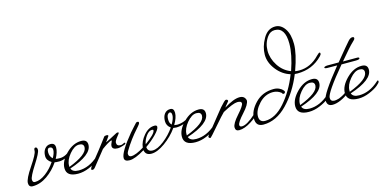

<svg xmlns="http://www.w3.org/2000/svg" viewBox="-56 -796 2188 1088"><g transform="rotate(-15 1037.5 -252.0)"><path d="M179 -117Q194 -144 194 -162Q194 -180 176 -180Q162 -180 162 -155.5Q162 -131 179 -117ZM99 -201Q110 -201 110 -184.5Q110 -168 71.5 -108Q33 -48 33 -30.5Q33 -13 47 -13Q78 -13 111 -38Q144 -63 167 -98Q140 -114 140 -140Q140 -166 153 -182Q166 -198 186 -198Q213 -198 213 -171Q213 -144 194 -109Q202 -107 219.5 -107Q237 -107 255 -116.5Q273 -126 280.5 -135Q288 -144 293 -144Q298 -144 298 -141Q298 -136 288.5 -124.5Q279 -113 254.5 -101.5Q230 -90 210.5 -90Q191 -90 183 -92Q155 -50 114 -21.5Q73 7 29 7Q6 7 6 -17.5Q6 -42 48 -104Q90 -166 90 -183.5Q90 -201 99 -201Z M257 -52V-45Q369 -88 369 -131Q369 -153 341.5 -153Q314 -153 285.5 -119Q257 -85 257 -52ZM394 -139Q394 -79 260 -35Q268 -12 304 -12Q365 -12 420 -62Q423 -66 426.5 -66Q430 -66 430 -59.5Q430 -53 412 -38Q394 -23 361 -9Q328 5 296 5Q228 5 228 -45Q228 -86 269.5 -128Q311 -170 359 -170Q394 -170 394 -139Z M570 -89Q579 -89 593 -97Q598 -97 598 -93.5Q598 -90 595.5 -88Q593 -86 577 -81Q561 -76 551 -76Q518 -76 518 -97Q518 -105 522.5 -114Q527 -123 527 -126Q527 -129 525 -129Q505 -122 467 -94L396 -5Q388 5 380.5 5Q373 5 373 0Q373 -5 380 -16L443 -95Q450 -104 469 -129Q488 -154 491.5 -159Q495 -164 505.5 -164Q516 -164 516 -160Q516 -156 514 -154L500 -134Q497 -130 493 -126Q502 -128 565 -162Q567 -163 572 -163Q577 -163 577 -160.5Q577 -158 575.5 -155.5Q574 -153 565 -142Q547 -120 547 -109Q547 -89 570 -89Z M879 -127Q897 -158 897 -177Q897 -196 886 -196Q879 -196 873 -187.5Q867 -179 867 -158.5Q867 -138 879 -127ZM771 -122Q771 -127 763 -127Q745 -127 728.5 -104.5Q712 -82 708 -57Q771 -103 771 -122ZM687 -28Q629 7 598 7Q567 7 567 -14Q567 -49 645 -143Q655 -155 669.5 -170.5Q684 -186 686.5 -189Q689 -192 696 -192Q703 -192 703 -185.5Q703 -179 692.5 -167.5Q682 -156 662 -132Q642 -108 619 -74Q596 -40 596 -31Q596 -13 612 -13Q639 -13 687 -43Q691 -79 719.5 -112.5Q748 -146 783 -146Q797 -146 797 -136Q797 -122 770.5 -94.5Q744 -67 707 -41Q709 -13 737.5 -13Q766 -13 804.5 -43Q843 -73 870 -112Q847 -128 847 -155Q847 -182 859.5 -198Q872 -214 893.5 -214Q915 -214 915 -186.5Q915 -159 892 -120Q902 -118 909 -118Q948 -118 992 -148L997 -143Q997 -140 995 -138Q944 -104 900 -104Q893 -104 883 -106Q852 -62 806.5 -29.5Q761 3 726.5 3Q692 3 687 -28Z M946 -52V-45Q1058 -88 1058 -131Q1058 -153 1030.5 -153Q1003 -153 974.5 -119Q946 -85 946 -52ZM1083 -139Q1083 -79 949 -35Q957 -12 993 -12Q1054 -12 1109 -62Q1112 -66 1115.5 -66Q1119 -66 1119 -59.5Q1119 -53 1101 -38Q1083 -23 1050 -9Q1017 5 985 5Q917 5 917 -45Q917 -86 958.5 -128Q1000 -170 1048 -170Q1083 -170 1083 -139Z M1326 -149Q1326 -126 1287 -83.5Q1248 -41 1248 -25Q1248 -14 1262 -14Q1291 -14 1344 -62Q1347 -66 1350.5 -66Q1354 -66 1354 -61Q1354 -49 1313.5 -23Q1273 3 1241 3Q1219 3 1219 -19Q1219 -41 1257 -83.5Q1295 -126 1295 -140Q1295 -154 1270.5 -153.5Q1246 -153 1183 -119Q1169 -106 1122.5 -52Q1076 2 1073 3Q1062 3 1062 -7Q1063 -10 1076.5 -27Q1090 -44 1094 -48L1175 -149Q1205 -183 1211 -183Q1223 -183 1223 -173Q1220 -168 1211 -158Q1202 -148 1198 -141Q1255 -177 1290 -177Q1305 -177 1314 -170Q1323 -163 1326 -149Z M1611 -244Q1642 -334 1642 -398Q1642 -493 1581 -493Q1555 -493 1538 -470Q1512 -435 1512 -390Q1512 -345 1539 -303Q1566 -261 1611 -244ZM1489 -172Q1507 -172 1521.5 -165Q1536 -158 1542 -150L1547 -143Q1547 -131 1537 -131Q1531 -131 1528 -139Q1507 -156 1480 -156Q1433 -156 1398 -118Q1363 -80 1363 -45Q1363 -10 1397 -10Q1457 -10 1512.5 -73Q1568 -136 1604 -228Q1557 -242 1524 -284Q1491 -326 1491 -372Q1491 -418 1517.5 -465Q1544 -512 1589 -512Q1622 -512 1644.5 -479Q1667 -446 1667 -389Q1667 -332 1633 -238Q1641 -236 1657 -236Q1724 -236 1776 -291Q1789 -304 1793.5 -304Q1798 -304 1798 -297.5Q1798 -291 1790 -283Q1731 -222 1643 -222Q1632 -222 1627 -223Q1587 -125 1522.5 -58.5Q1458 8 1382 8Q1338 8 1338 -38Q1338 -84 1380.5 -128Q1423 -172 1489 -172Z M1611 -52V-45Q1723 -88 1723 -131Q1723 -153 1695.5 -153Q1668 -153 1639.5 -119Q1611 -85 1611 -52ZM1748 -139Q1748 -79 1614 -35Q1622 -12 1658 -12Q1719 -12 1774 -62Q1777 -66 1780.5 -66Q1784 -66 1784 -59.5Q1784 -53 1766 -38Q1748 -23 1715 -9Q1682 5 1650 5Q1582 5 1582 -45Q1582 -86 1623.5 -128Q1665 -170 1713 -170Q1748 -170 1748 -139Z M2005 -334V-331Q2005 -325 1988.5 -310.5Q1972 -296 1909 -221H1992Q2004 -221 2004 -215Q2004 -207 1980 -207H1897Q1783 -71 1783 -41Q1783 -19 1807 -19Q1815 -19 1833 -24Q1865 -37 1880 -51.5Q1895 -66 1898.5 -66Q1902 -66 1902 -60Q1902 -54 1884 -38.5Q1866 -23 1839 -11Q1812 1 1790 1Q1757 1 1757 -33Q1757 -67 1872 -208Q1829 -208 1813.5 -208.5Q1798 -209 1798 -214.5Q1798 -220 1815 -222H1884Q1958 -312 1971 -326Q1984 -340 1994.5 -340Q2005 -340 2005 -334Z M1902 -52V-45Q2014 -88 2014 -131Q2014 -153 1986.5 -153Q1959 -153 1930.5 -119Q1902 -85 1902 -52ZM2039 -139Q2039 -79 1905 -35Q1913 -12 1949 -12Q2010 -12 2065 -62Q2068 -66 2071.5 -66Q2075 -66 2075 -59.5Q2075 -53 2057 -38Q2039 -23 2006 -9Q1973 5 1941 5Q1873 5 1873 -45Q1873 -86 1914.5 -128Q1956 -170 2004 -170Q2039 -170 2039 -139Z"/></g></svg>

Font: Miss Fajardose
Style: Regular
Weight: 400
Version: Version 1.000